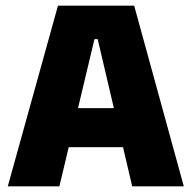

<svg xmlns="http://www.w3.org/2000/svg" viewBox="-20 -659 678 679"><path d="M7.5 0 185 -639H454.5L630 0H447.5L325.5 -520.5H314L190 0ZM175 -138.5V-276.5H461.5V-138.5Z"/></svg>

Font: Anek Latin Medium ExtraBold
Style: Regular
Weight: 800
Version: Version 1.003